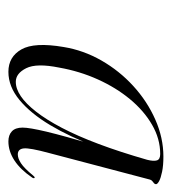

<svg xmlns="http://www.w3.org/2000/svg" viewBox="6 -756 428 480"><g transform="rotate(90 220.0 -516.0)"><path d="M362.5 -424.5Q349.5 -376.5 351 -361.5Q352.5 -346.5 366 -346.5Q376 -346.5 388.2 -354.5Q400.5 -362.5 419 -385Q421 -387.5 422.2 -388.2Q423.5 -389 424.5 -388.5Q425.5 -388 425.5 -386.5Q425.5 -385 424 -382.5Q404 -353 381 -338Q358 -323 333.5 -323Q317.5 -323 308.2 -331.8Q299 -340.5 299 -358.5Q299 -367 301.5 -381.8Q304 -396.5 309.2 -418.5Q314.5 -440.5 323 -471.2Q331.5 -502 343.5 -543L346.5 -541Q322 -476.5 292.8 -427.5Q263.5 -378.5 230 -350.8Q196.5 -323 159.5 -323Q122 -323 103.5 -355.5Q85 -388 97.5 -461Q105.5 -510.5 131.2 -555.5Q157 -600.5 195 -635.2Q233 -670 278.8 -690.2Q324.5 -710.5 371.5 -710.5Q394 -710.5 409.5 -707.2Q425 -704 432.8 -699.8Q440.5 -695.5 440.5 -692Q440.5 -689 438 -687Q435.5 -685 432.8 -682.8Q430 -680.5 429 -677ZM149 -450Q137.5 -393.5 150.5 -367.5Q163.5 -341.5 184.5 -341.5Q202 -341.5 220.5 -354Q239 -366.5 259 -392Q279 -417.5 299.5 -456.5Q320 -495.5 340 -548.8Q360 -602 379.5 -670Q383.5 -686 381 -694.2Q378.5 -702.5 365 -702.5Q327 -702.5 292 -682.2Q257 -662 228 -627Q199 -592 178.5 -546.5Q158 -501 149 -450Z"/></g></svg>

Font: Fraunces 120pt Light
Style: Italic
Weight: 300
Italic angle: -16°
Version: Version 1.000;[b76b70a41]